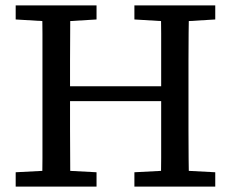

<svg xmlns="http://www.w3.org/2000/svg" viewBox="-20 -690 854 710"><path d="M38 0V-53L172 -60H204L337 -53V0ZM136 0Q137 -52 137 -104V-207V-311V-360Q137 -360 137 -464V-567Q137 -619 136 -670H240Q240 -619 239.5 -567.5Q239 -516 239 -464V-360V-326V-214Q239 -159 239.5 -106Q240 -53 240 0ZM191 -316V-371H624V-316ZM477 0V-53L611 -60H643L776 -53V0ZM575 0Q576 -53 576 -106V-213V-326V-360V-464V-567Q576 -619 575 -670H679Q678 -619 677.5 -567.5Q677 -516 677 -464V-360V-311V-208Q677 -156 677.5 -104Q678 -52 679 0ZM38 -618V-670H337V-618L204 -610H172ZM477 -618V-670H776V-618L643 -610H611Z"/></svg>

Font: myMathFont
Style: Regular
Weight: 400
Designer: Ross Mills, John Hudson & Paul Hanslow, Tiro Typeworks Ltd; with prior portions MicroPress Inc., and Coen Hoffman. Math 
Foundry: Tiro Typeworks Ltd
Version: Version 2.13 b171